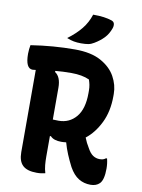

<svg xmlns="http://www.w3.org/2000/svg" viewBox="-101 -1000 803 1088"><g transform="rotate(10 300.0 -456.0)"><path d="M234 0Q221 3 210.5 4.5Q200 6 185 6Q130 6 104.5 -18Q79 -42 79 -94V-567Q67 -565 61 -565Q20 -565 20 -650Q20 -664 21.5 -676Q23 -688 25 -700Q153 -720 278 -720Q371 -720 428 -688.5Q485 -657 511.5 -609Q538 -561 538 -510V-497Q538 -409 505.5 -343Q473 -277 424 -239Q435 -210 452 -183Q467 -155 484.5 -143.5Q502 -132 523 -132Q535 -132 542.5 -134.5Q550 -137 558 -143H564Q571 -116 571 -86Q571 -21 549 1Q530 20 497 20Q459 20 428.5 1.5Q398 -17 374 -60Q356 -95 342.5 -127.5Q329 -160 320 -193Q305 -191 291 -191Q271 -191 255 -196Q239 -201 229 -212H223V-94Q223 -69 225 -46Q227 -23 234 0ZM223 -490V-307Q235 -306 256 -306Q318 -306 357 -352Q396 -398 396 -489V-504Q396 -522 393 -537Q390 -552 385 -566Q344 -585 281 -585Q256 -585 233.5 -584Q211 -583 190 -581L188 -575Q223 -553 223 -490ZM345 -932Q381 -932 406.5 -928.5Q432 -925 453 -918Q467 -913 469.5 -901Q472 -889 467 -875Q455 -841 433 -818Q411 -795 379 -776Q363 -766 346.5 -763Q330 -760 305 -760Q283 -760 263.5 -763.5Q244 -767 223 -776Q270 -811 300 -848Q330 -885 345 -932Z"/></g></svg>

Font: Recursive Sn Csl St
Style: Bold
Weight: 700
Version: Version 1.079;hotconv 1.0.112;makeotfexe 2.5.65598; ttfautoh